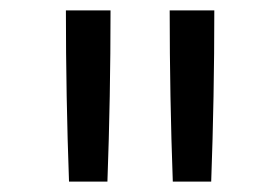

<svg xmlns="http://www.w3.org/2000/svg" viewBox="-20 -792 540 370"><path d="M187 -442H113Q110 -524 108.5 -606.5Q107 -689 107 -772H193Q193 -689 191.5 -606.5Q190 -524 187 -442ZM387 -442H313Q310 -524 308.5 -606.5Q307 -689 307 -772H393Q393 -689 391.5 -606.5Q390 -524 387 -442Z"/></svg>

Font: Iosevka
Style: Regular
Weight: 400
Monospace: yes
Designer: Belleve Invis
Foundry: Belleve Invis
Version: Version 33.2.3; ttfautohint (v1.8.4)